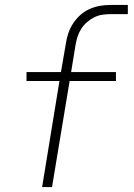

<svg xmlns="http://www.w3.org/2000/svg" viewBox="-20 -755 540 775"><path d="M150 0 220 -428H87V-464H226L246 -580Q249 -601 256 -621.5Q263 -642 275.5 -661Q288 -680 305 -695Q322 -710 342.5 -719Q363 -728 384 -731.5Q405 -735 426 -735H496V-698H426Q410 -698 393 -695.5Q376 -693 360 -685Q344 -677 330.5 -665Q317 -653 307.5 -638Q298 -623 293 -607Q288 -591 285 -574L267 -464H448V-428H261L190 0Z"/></svg>

Font: Iosevka SS04 Extralight
Style: Italic
Weight: 200
Italic angle: -9°
Monospace: yes
Designer: Belleve Invis
Foundry: Belleve Invis
Version: Version 19.0.0; ttfautohint (v1.8.4)